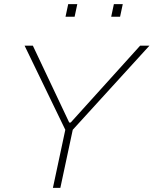

<svg xmlns="http://www.w3.org/2000/svg" viewBox="-20 -909 743 929"><path d="M236 0 296 -281 99 -688H139L315 -316H322L658 -688H703L332 -281L272 0ZM518 -828 531 -889H574L561 -828ZM297 -828 310 -889H354L341 -828Z"/></svg>

Font: Saira SemiExpanded Thin
Style: Italic
Weight: 250
Width: 6
Italic angle: -12°
Designer: Hector Gatti with collaboration of the Omnibus-Type team
Foundry: Omnibus-Type
Version: Version 1.101